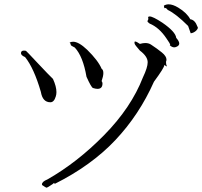

<svg xmlns="http://www.w3.org/2000/svg" viewBox="-20 -837 935 888"><path d="M196 31Q199 31 224 14Q229 9 231 9Q232 9 232 12V14Q402 -71 513 -188.5Q624 -306 692 -459Q740 -524 740 -536V-537Q749 -530 751 -530Q752 -530 752 -531L751 -533Q748 -539 748 -547V-552Q750 -557 750 -561Q750 -577 728.5 -594.5Q707 -612 678 -631Q667 -638 652 -638Q641 -638 627 -634Q611 -645 605 -645Q602 -645 602 -642Q602 -641 602.5 -635.5Q603 -630 627 -603Q663 -576 663 -549Q663 -525 641 -479Q587 -340 462.5 -213Q338 -86 199 -7Q174 3 174 16L175 19Q192 31 196 31ZM213 -364Q230 -364 238 -391Q241 -400 241 -411Q241 -437 225 -472Q207 -489 154 -545.5Q101 -602 100 -602L91 -603Q77 -603 77 -591Q77 -581 96 -573Q137 -522 169 -412Q177 -364 213 -364ZM431 -426Q454 -426 454 -451Q454 -457 450 -462Q458 -485 458 -499Q458 -514 450 -519Q434 -557 383 -607Q344 -644 318 -644Q309 -644 302 -640Q307 -635 307 -632V-630Q307 -626 326 -617Q364 -576 380 -482Q402 -433 410 -430Q422 -426 431 -426ZM786 -618Q793 -618 801 -623Q809 -628 809 -636Q809 -646 795 -662Q792 -690 731 -732Q687 -761 672 -761Q666 -761 665 -757L666 -751Q666 -745 663 -742L662 -739Q662 -735 672 -728Q716 -710 750 -659Q767 -635 767 -630Q767 -628 766 -628L764 -629Q775 -618 786 -618ZM862 -683Q877 -685 888 -696Q895 -703 895 -709Q895 -712 893 -714Q882 -745 860 -748Q844 -778 804 -802Q779 -817 760 -817Q748 -817 738 -811Q739 -799 742 -799L745 -800Q749 -800 756 -791Q794 -773 850 -717Q862 -685 862 -683Z"/></svg>

Font: Xiaobo Songti 小帛宋体
Style: Regular
Weight: 400
Version: Version 1.501;March 17, 2024;FontCreator 14.0.0.2814 64-bit